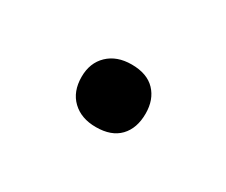

<svg xmlns="http://www.w3.org/2000/svg" viewBox="-36 -312 266 226"><g transform="rotate(30 97.5 -199.5)"><path d="M98 -157Q78 -157 66 -168.5Q54 -180 54 -200Q54 -219 66 -230.5Q78 -242 98 -242Q119 -242 130 -230.5Q141 -219 141 -200Q141 -180 130 -168.5Q119 -157 98 -157Z"/></g></svg>

Font: Cormorant Infant Light
Style: Regular
Weight: 400
Version: Version 4.001